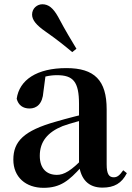

<svg xmlns="http://www.w3.org/2000/svg" viewBox="-20 -875 625 911"><path d="M186.6 16.2C267.4 16.2 307.5 -18.5 365.7 -82.4H400.8L385.3 -135.5C317.4 -62.3 282.2 -45.3 250 -45.3C201.3 -45.3 168.8 -75.1 168.8 -135.9C168.8 -202.7 205.7 -247.7 277.1 -276.7C312.3 -289.6 370.3 -304.9 424 -318.9V-344.4C370.7 -331.6 297.3 -313.4 245.4 -297.9C93 -255.1 43.3 -204.1 43.3 -117.6C43.3 -33.9 103.1 16.2 186.6 16.2ZM466.1 15.2C522.2 15.2 557.5 -5.4 581.9 -53.4L564.7 -67.2C546.5 -41.2 535.3 -33.8 519.7 -33.8C497.7 -33.8 486.1 -48.4 486.1 -94.8V-356.2C486.1 -494.2 428.2 -551.9 295.1 -551.9C154.4 -551.9 71.8 -495.7 59.2 -406.5C66.9 -376.3 88.6 -360.2 120.3 -360.2C153.7 -360.2 182.1 -381.6 185.9 -439.2L196.1 -516.3L133.8 -491.2C181.9 -510.9 215.8 -518.3 250 -518.3C327.1 -518.3 354.9 -487.8 354.9 -381.4V-94C363 -26.4 397.7 15.2 466.1 15.2ZM342.7 -643.7C318.2 -684.5 292.4 -726 255.6 -795.4C232 -837.5 209.7 -854.8 180.9 -854.8C157.1 -854.8 132.2 -836.1 132.2 -805.7C132.2 -779.2 154.3 -754.3 195.2 -725.9C253.6 -685.1 287.8 -656.9 322.8 -627.8Z"/></svg>

Font: Source Han Serif CN VF
Style: Regular
Weight: 250
Designer: Ryoko NISHIZUKA 西塚涼子 (kana & ideographs); Frank Grießhammer (Latin, Greek & Cyrillic); Wenlong ZHANG 张文龙 (bopomofo); San
Foundry: Adobe
Version: Version 2.002;hotconv 1.1.0;makeotfexe 2.6.0